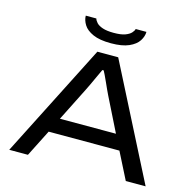

<svg xmlns="http://www.w3.org/2000/svg" viewBox="-122 -997 1132 1122"><g transform="rotate(15 443.5 -436.5)"><path d="M31 0 380 -687H506L856 0H736L654 -162H226L144 0ZM270 -252H609L508 -455Q502 -467 493 -486.5Q484 -506 474.5 -527.5Q465 -549 456.5 -566.5Q448 -584 444 -591H436Q426 -570 413.5 -543Q401 -516 390 -492Q379 -468 372 -455ZM443 -755Q375 -755 334.5 -773Q294 -791 277 -818.5Q260 -846 260 -873H324Q327 -861 339 -848Q351 -835 376.5 -826.5Q402 -818 443 -818Q487 -818 511.5 -827Q536 -836 548 -849Q560 -862 562 -873H627Q627 -846 609.5 -818.5Q592 -791 551.5 -773Q511 -755 443 -755Z"/></g></svg>

Font: Archivo Expanded
Style: Regular
Weight: 400
Width: 7
Designer: Hector Gatti
Foundry: Omnibus-Type
Version: Version 2.001